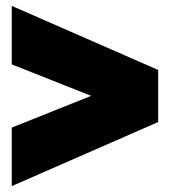

<svg xmlns="http://www.w3.org/2000/svg" viewBox="-20 -642 578 653"><path d="M20 -9V-208L290 -316L20 -423V-622L518 -404V-227Z"/></svg>

Font: Kanit ExtraBold
Style: Regular
Weight: 800
Designer: Katatrad Team
Foundry: CadsonDemak
Version: Version 2.000; ttfautohint (v1.8.3)